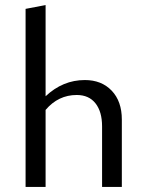

<svg xmlns="http://www.w3.org/2000/svg" viewBox="-20 -738 578 758"><path d="M315 -422Q381 -422 421 -380Q461 -338 461 -266V0H383V-239Q383 -297 357 -330Q331 -363 283 -363Q210 -363 160 -304V0H81V-703L160 -718V-358Q228 -422 315 -422Z"/></svg>

Font: EauTestInfant Medium
Style: Regular
Weight: 500
Designer: Christian Thalmann (Catharsis Fonts)
Version: Version 0.001;PS 000.001;hotconv 1.0.88;makeotf.lib2.5.64775